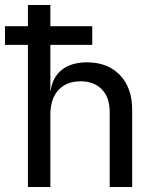

<svg xmlns="http://www.w3.org/2000/svg" viewBox="-20 -750 640 770"><path d="M0 -570V-645H92V-730H182V-645H350V-570H182V-385H183Q190 -440 228 -470Q266 -500 329 -500Q412 -500 461 -449Q510 -398 510 -310V0H420V-300Q420 -359 388.5 -391.5Q357 -424 303 -424Q247 -424 214.5 -389Q182 -354 182 -290V0H92V-570Z"/></svg>

Font: Liga JetBrainsMono Nerd Font
Style: Regular
Weight: 400
Designer: Philipp Nurullin, Konstantin Bulenkov
Foundry: JetBrains
Version: Version 2.225; ttfautohint (v1.8.3)